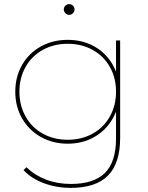

<svg xmlns="http://www.w3.org/2000/svg" viewBox="-20 -713 717 930"><path d="M94 111 108 97Q148 136 203 157Q258 178 323 178Q435 178 488.5 124.5Q542 71 542 -43V-209L552 -269L542 -329V-517H562V-46Q562 78 503 137.5Q444 197 323 197Q252 197 191.5 174Q131 151 94 111ZM54 -269Q54 -341 87 -398.5Q120 -456 178 -488Q236 -520 308 -520Q380 -520 437 -488Q494 -456 526.5 -398.5Q559 -341 559 -269Q559 -197 526.5 -139.5Q494 -82 437 -49.5Q380 -17 308 -17Q236 -17 178 -49.5Q120 -82 87 -139.5Q54 -197 54 -269ZM542 -269Q542 -336 512 -389Q482 -442 428.5 -471.5Q375 -501 308 -501Q241 -501 187.5 -471.5Q134 -442 104 -389Q74 -336 74 -269Q74 -202 104 -148.5Q134 -95 187.5 -65.5Q241 -36 308 -36Q375 -36 428.5 -65.5Q482 -95 512 -148.5Q542 -202 542 -269ZM289 -667Q289 -678 297 -685.5Q305 -693 315 -693Q326 -693 333.5 -685.5Q341 -678 341 -667Q341 -657 333.5 -649Q326 -641 315 -641Q305 -641 297 -649Q289 -657 289 -667Z"/></svg>

Font: iiserrat Thin
Style: Regular
Weight: 100
Designer: Akira Ohta
Foundry: Akira Ohta
Version: Version 1.200;Glyphs 3.3.1 (3343)